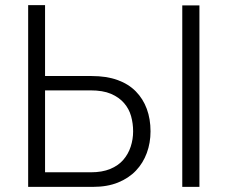

<svg xmlns="http://www.w3.org/2000/svg" viewBox="-20 -730 888 750"><path d="M90 0V-710H156V-433H338Q396 -433 439 -417.5Q482 -402 510.5 -373Q539 -344 553.5 -304.5Q568 -265 568 -217Q568 -172 553.5 -132.5Q539 -93 511 -63.5Q483 -34 441 -17Q399 0 343 0ZM692 0V-709H759V0ZM156 -57H335Q379 -57 410.5 -70Q442 -83 461.5 -105.5Q481 -128 490.5 -157Q500 -186 500 -217Q500 -248 492 -276.5Q484 -305 464.5 -327.5Q445 -350 413.5 -363.5Q382 -377 333 -377H156Z"/></svg>

Font: Rising Sun Light
Style: Regular
Weight: 300
Designer: Matt McInerney, Pablo Impallari, Rodrigo Fuenzalida (Raleway font), Stephen Hutchings (Greek), Cristiano Sobral (main ch
Foundry: The Rising Sun Project Authors
Version: Version 4.327; ttfautohint (v1.8.4.7-5d5b-dirty)